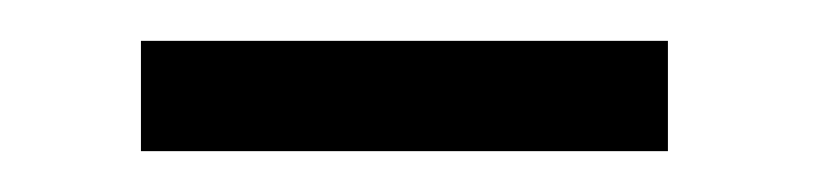

<svg xmlns="http://www.w3.org/2000/svg" viewBox="-20 -718 398 94"><path d="M49 -698H307V-644H49Z"/></svg>

Font: Encode Sans Compressed
Style: Regular
Weight: 400
Designer: Pablo Impallari, Andres Torresi
Foundry: Pablo Impallari, Andres Torresi
Version: Version 1.000; ttfautohint (v1.00) -l 8 -r 50 -G 200 -x 14 -